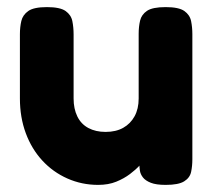

<svg xmlns="http://www.w3.org/2000/svg" viewBox="-20 -512 600 540"><path d="M256 8Q210 8 169.5 -10Q129 -28 99 -60.5Q69 -93 52.5 -137.5Q36 -182 36 -235V-416Q36 -436 40 -453Q44 -470 59.5 -481Q75 -492 112 -492Q149 -492 164.5 -481Q180 -470 183.5 -452.5Q187 -435 187 -415V-235Q187 -206 197.5 -184.5Q208 -163 228.5 -152Q249 -141 277 -141Q306 -141 326.5 -152.5Q347 -164 358.5 -185Q370 -206 370 -235V-417Q370 -437 374 -454Q378 -471 393.5 -481.5Q409 -492 446 -492Q483 -492 498.5 -481Q514 -470 517.5 -452.5Q521 -435 521 -416V-64Q521 -45 517.5 -28.5Q514 -12 498 -2Q482 8 446 8Q419 8 404 2Q389 -4 382 -13Q375 -22 373.5 -32Q372 -42 372 -50L385 -61Q382 -57 372 -46Q362 -35 345.5 -22.5Q329 -10 307 -1Q285 8 256 8Z"/></svg>

Font: Fredoka Light SemiBold
Style: Regular
Weight: 600
Version: Version 2.001